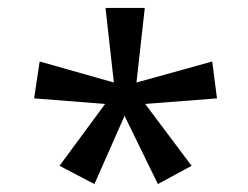

<svg xmlns="http://www.w3.org/2000/svg" viewBox="-20 -765 624 484"><path d="M130 -347 218 -301 294 -473 378 -301 463 -347 346 -503 527 -517 515 -610 324 -557 345 -745H246L267 -557L80 -610L66 -517L245 -503Z"/></svg>

Font: Noto Sans Devanagari UI SemiCondensed
Style: Regular
Weight: 400
Width: 4
Designer: Jelle Bosma - Monotype Design Team
Foundry: Monotype Imaging Inc.
Version: Version 2.004